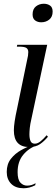

<svg xmlns="http://www.w3.org/2000/svg" viewBox="-20 -775 301 1025"><path d="M200 -656Q181 -656 167.5 -666Q154 -676 154 -698Q154 -727 172 -741Q190 -755 214 -755Q233 -755 247 -745.5Q261 -736 261 -713Q261 -685 243 -670.5Q225 -656 200 -656ZM136 10Q54 10 54 -79Q54 -118 71 -194L125 -456Q131 -479 131 -497Q131 -512 121 -519Q111 -526 82 -526H70L72 -536H232L148 -142Q141 -112 139 -92Q137 -72 137 -58Q137 -36 143 -22Q149 -8 166 -8Q181 -8 197 -21Q213 -34 229 -53L236 -45Q216 -21 193.5 -5.5Q171 10 136 10ZM106 230Q63 230 39.5 206Q16 182 16 143Q16 101 38 73Q60 45 92 27Q124 9 153 0H179Q133 16 103.5 52Q74 88 74 144Q74 184 89 200Q104 216 125 216Q138 216 149 212.5Q160 209 170 203L168 214Q137 230 106 230Z"/></svg>

Font: Noto Serif Display ExtraCondensed
Style: Italic
Weight: 400
Width: 2
Italic angle: -12°
Designer: Monotype Design Team
Foundry: Monotype Imaging Inc.
Version: Version 2.009